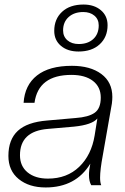

<svg xmlns="http://www.w3.org/2000/svg" viewBox="-20 -816 552 846"><path d="M181 10Q108 10 62.5 -27Q17 -64 17 -129Q17 -201 58.5 -239.5Q100 -278 188 -285L313 -296Q370 -300 397 -319Q424 -338 424 -386Q424 -433 389.5 -459.5Q355 -486 295 -486Q149 -486 132 -363H84Q89 -441 143 -483.5Q197 -526 297 -526Q378 -526 426.5 -490Q475 -454 475 -389Q475 -376 473 -360L433 -132Q421 -68 421 -33Q421 -12 426 0H382Q372 -17 372 -45Q372 -66 378 -95Q314 10 181 10ZM191 -29Q275 -29 329 -81Q383 -133 397 -219L409 -294Q386 -266 306 -258L191 -248Q68 -238 68 -132Q68 -84 101.5 -56.5Q135 -29 191 -29ZM326 -589Q278 -589 248.5 -614Q219 -639 219 -680Q219 -732 253.5 -764Q288 -796 348 -796Q395 -796 424.5 -771Q454 -746 454 -705Q454 -653 419.5 -621Q385 -589 326 -589ZM327 -622Q367 -622 391 -644Q415 -666 415 -704Q415 -731 396 -747Q377 -763 347 -763Q307 -763 282.5 -741Q258 -719 258 -682Q258 -655 277 -638.5Q296 -622 327 -622Z"/></svg>

Font: Creato Display Light
Style: Italic
Weight: 300
Italic angle: -10°
Version: Version 1.000